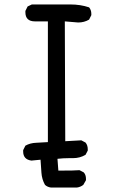

<svg xmlns="http://www.w3.org/2000/svg" viewBox="-20 -756 540 862"><path d="M325 86H209Q193 84 182 74Q168 49 166 19.5Q164 -10 162 -39L121 -35Q84 -40 84 -76V-82L94 -102Q115 -114 142.5 -115Q170 -116 195 -118V-660H137Q94 -660 94 -701V-707L104 -727L123 -736H296Q341 -736 380 -723Q390 -711 390 -694V-688L380 -668Q358 -655 331 -655L271 -660L273 -122L345 -126L364 -116Q374 -104 374 -86V-80L364 -61Q339 -46 308 -46H290Q264 -46 238 -43L242 10Q319 10 337 8L356 18Q366 29 366 47V53L354 74Q341 84 325 86Z"/></svg>

Font: Xiaolai Mono SC
Style: Regular
Weight: 400
Monospace: yes
Designer: LXGW / Nozomi Seto
Version: Version 3.113;September 30, 2024